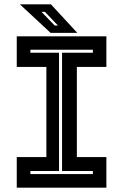

<svg xmlns="http://www.w3.org/2000/svg" viewBox="-20 -868 570 888"><path d="M57.5 0V-141.5H194.5V-558.5H57.5V-700H472V-558.5H335.5V-141.5H472V0ZM120.5 -63H409.5V-77H267V-624H409.5V-638H120.5V-624H253V-77H120.5ZM337.5 -716H214L72 -848H215.5ZM248 -750 188 -813H172L233 -750Z"/></svg>

Font: Tourney Thin
Style: Bold
Weight: 700
Version: Version 1.015